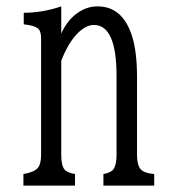

<svg xmlns="http://www.w3.org/2000/svg" viewBox="-20 -580 540 600"><path d="M53.2 0V-36.1Q87.4 -42 98.1 -55.2Q108.4 -67.4 108.4 -96.2V-460.9Q108.4 -484.4 97.2 -492.2Q84.5 -501 54.2 -503.9V-540Q115.2 -540.5 171.4 -560.1V-475.1Q187.5 -511.2 213.9 -533.2Q246.6 -560.1 284.7 -560.1Q363.3 -560.1 392.6 -467.3Q408.2 -418 408.2 -339.8V-96.2Q408.2 -63.5 419.9 -50.8Q431.6 -38.6 461.9 -36.1V0H303.2V-36.1Q327.1 -40.5 335 -51.8Q344.2 -65.4 344.2 -96.2V-342.8Q344.2 -502 273.4 -502Q248.5 -502 222.7 -476.1Q193.4 -446.8 171.4 -390.1V-96.2Q171.4 -63.5 181.2 -50.8Q189 -40.5 214.4 -36.1V0Z"/></svg>

Font: BIZ UDMincho
Style: Regular
Weight: 400
Monospace: yes
Designer: TypeBank Co., Ltd.
Foundry: Morisawa Inc.
Version: Version 1.06